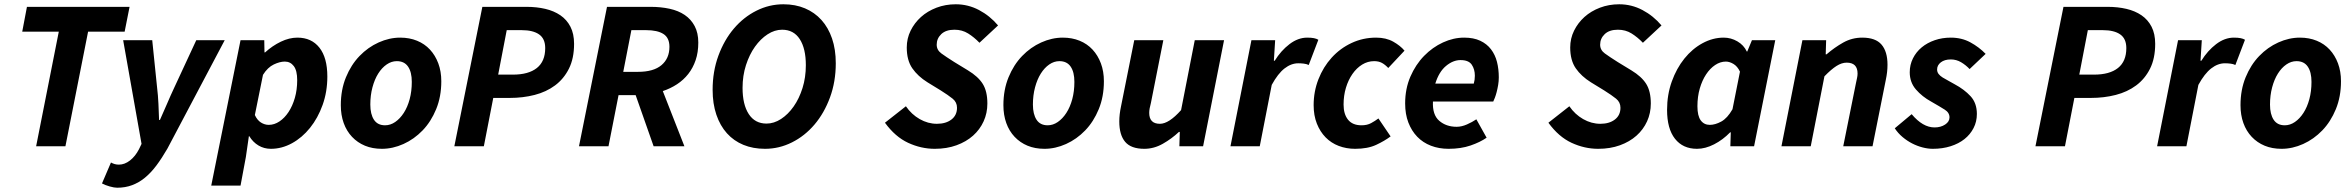

<svg xmlns="http://www.w3.org/2000/svg" viewBox="-20 -684 11002 898"><path d="M149 0 255 -536H84L106 -652H586L563 -536H392L286 0Z M528 194Q514 194 493 188Q472 182 457 174L499 76Q516 86 536 86Q563 86 588 66.5Q613 47 630 14L642 -11L556 -496H692L715 -272Q719 -240 721 -199Q723 -158 724 -123H728Q744 -158 761 -198Q778 -238 794 -272L898 -496H1031L763 11Q737 56 711.5 90Q686 124 658 147Q630 170 598 182Q566 194 528 194Z M1144 -47 1130 50 1105 184H968L1105 -496H1216L1217 -439H1220Q1254 -470 1293.5 -489Q1333 -508 1371 -508Q1437 -508 1474 -461Q1511 -414 1511 -326Q1511 -255 1489 -193.5Q1467 -132 1430 -86Q1393 -40 1345.5 -14Q1298 12 1247 12Q1215 12 1189 -3.5Q1163 -19 1146 -47ZM1312 -396Q1289 -396 1260.5 -382.5Q1232 -369 1210 -334L1172 -146Q1183 -122 1200.5 -111Q1218 -100 1237 -100Q1263 -100 1287 -116Q1311 -132 1329.5 -160Q1348 -188 1359 -226Q1370 -264 1370 -309Q1370 -354 1354 -375Q1338 -396 1312 -396Z M1766 12Q1722 12 1687 -2.5Q1652 -17 1626.5 -44Q1601 -71 1587.5 -108.5Q1574 -146 1574 -192Q1574 -264 1598 -322.5Q1622 -381 1661.5 -422Q1701 -463 1751 -485.5Q1801 -508 1852 -508Q1895 -508 1930.5 -493.5Q1966 -479 1991 -452Q2016 -425 2030 -387.5Q2044 -350 2044 -304Q2044 -232 2020 -173.5Q1996 -115 1956.5 -74Q1917 -33 1867 -10.5Q1817 12 1766 12ZM1781 -98Q1806 -98 1828.5 -113.5Q1851 -129 1868.5 -156Q1886 -183 1896 -220Q1906 -257 1906 -301Q1906 -347 1888.5 -372.5Q1871 -398 1836 -398Q1811 -398 1788.5 -382.5Q1766 -367 1749 -340Q1732 -313 1722 -275.5Q1712 -238 1712 -195Q1712 -150 1729 -124Q1746 -98 1781 -98Z M2105 0 2236 -652H2442Q2490 -652 2530.5 -642.5Q2571 -633 2601 -612.5Q2631 -592 2648 -559Q2665 -526 2665 -479Q2665 -411 2641 -363Q2617 -315 2576 -284.5Q2535 -254 2480.5 -240Q2426 -226 2364 -226H2287L2243 0ZM2310 -335H2379Q2452 -335 2491 -366Q2530 -397 2530 -459Q2530 -503 2501.5 -523Q2473 -543 2420 -543H2350Z M2688 0 2819 -652H3023Q3071 -652 3112 -643Q3153 -634 3182.5 -614Q3212 -594 3229 -562Q3246 -530 3246 -485Q3246 -439 3233.5 -402.5Q3221 -366 3199 -338Q3177 -310 3146.5 -290Q3116 -270 3080 -258L3181 0H3037L2953 -239H2873L2826 0ZM2895 -348H2964Q3037 -348 3074 -379.5Q3111 -411 3111 -465Q3111 -507 3083 -525Q3055 -543 3002 -543H2933Z M3558 12Q3502 12 3457 -6.5Q3412 -25 3380 -60.5Q3348 -96 3330.5 -147.5Q3313 -199 3313 -264Q3313 -350 3340 -423.5Q3367 -497 3412.5 -550.5Q3458 -604 3518 -634Q3578 -664 3644 -664Q3700 -664 3745 -645Q3790 -626 3822 -590.5Q3854 -555 3871.5 -504Q3889 -453 3889 -388Q3889 -302 3862 -228.5Q3835 -155 3789.5 -101.5Q3744 -48 3684 -18Q3624 12 3558 12ZM3565 -106Q3600 -106 3633 -127.5Q3666 -149 3692 -186Q3718 -223 3733.5 -272.5Q3749 -322 3749 -379Q3749 -457 3720.5 -501Q3692 -545 3638 -545Q3603 -545 3570 -523.5Q3537 -502 3511 -465.5Q3485 -429 3469 -379.5Q3453 -330 3453 -273Q3453 -195 3482 -150.5Q3511 -106 3565 -106Z M4352 12Q4288 12 4227.5 -16Q4167 -44 4119 -110L4217 -187Q4243 -149 4281.5 -127Q4320 -105 4362 -105Q4404 -105 4430 -125Q4456 -145 4456 -180Q4456 -206 4435.5 -222.5Q4415 -239 4380 -261L4318 -299Q4273 -327 4247 -364.5Q4221 -402 4221 -462Q4221 -504 4239 -540.5Q4257 -577 4287.5 -604.5Q4318 -632 4360 -648Q4402 -664 4450 -664Q4508 -664 4559 -637Q4610 -610 4648 -565L4561 -484Q4536 -510 4508 -527.5Q4480 -545 4444 -545Q4404 -545 4382.5 -524.5Q4361 -504 4361 -475Q4361 -450 4383 -434Q4405 -418 4443 -394L4507 -355Q4555 -326 4576.5 -291.5Q4598 -257 4598 -200Q4598 -155 4580.5 -116.5Q4563 -78 4531 -49.5Q4499 -21 4453.5 -4.5Q4408 12 4352 12Z M4865 12Q4821 12 4786 -2.5Q4751 -17 4725.5 -44Q4700 -71 4686.5 -108.5Q4673 -146 4673 -192Q4673 -264 4697 -322.5Q4721 -381 4760.5 -422Q4800 -463 4850 -485.5Q4900 -508 4951 -508Q4994 -508 5029.5 -493.5Q5065 -479 5090 -452Q5115 -425 5129 -387.5Q5143 -350 5143 -304Q5143 -232 5119 -173.5Q5095 -115 5055.5 -74Q5016 -33 4966 -10.5Q4916 12 4865 12ZM4880 -98Q4905 -98 4927.5 -113.5Q4950 -129 4967.5 -156Q4985 -183 4995 -220Q5005 -257 5005 -301Q5005 -347 4987.5 -372.5Q4970 -398 4935 -398Q4910 -398 4887.5 -382.5Q4865 -367 4848 -340Q4831 -313 4821 -275.5Q4811 -238 4811 -195Q4811 -150 4828 -124Q4845 -98 4880 -98Z M5705 -496 5607 0H5496L5498 -67H5494Q5460 -35 5418.5 -11.5Q5377 12 5332 12Q5270 12 5242.5 -20.5Q5215 -53 5215 -116Q5215 -133 5217 -150Q5219 -167 5223 -186L5285 -496H5421L5363 -203Q5359 -188 5357 -177Q5355 -166 5355 -156Q5355 -105 5405 -105Q5447 -105 5504 -169L5568 -496Z M5735 0 5833 -496H5944L5938 -400H5942Q5971 -447 6011 -477.5Q6051 -508 6094 -508Q6113 -508 6125.5 -505.5Q6138 -503 6146 -498L6101 -380Q6091 -385 6077.5 -386.5Q6064 -388 6052 -388Q6019 -388 5988 -364Q5957 -340 5928 -287L5872 0Z M6318 12Q6277 12 6241.5 -1.5Q6206 -15 6180 -41.5Q6154 -68 6139 -106Q6124 -144 6124 -192Q6124 -256 6146.5 -313.5Q6169 -371 6208.5 -414.5Q6248 -458 6301.5 -483Q6355 -508 6416 -508Q6463 -508 6496.5 -489Q6530 -470 6549 -447L6473 -366Q6458 -382 6443 -390Q6428 -398 6407 -398Q6377 -398 6351 -382Q6325 -366 6305.5 -338Q6286 -310 6275 -273.5Q6264 -237 6264 -195Q6264 -150 6285 -124Q6306 -98 6348 -98Q6374 -98 6392.5 -108Q6411 -118 6427 -130L6484 -46Q6456 -25 6416.5 -6.5Q6377 12 6318 12Z M6552 -200Q6552 -269 6576.5 -325.5Q6601 -382 6640.5 -422.5Q6680 -463 6729 -485.5Q6778 -508 6828 -508Q6872 -508 6903 -493.5Q6934 -479 6953.5 -453.5Q6973 -428 6981.5 -394.5Q6990 -361 6990 -322Q6990 -304 6987 -286.5Q6984 -269 6980 -253.5Q6976 -238 6971.5 -226.5Q6967 -215 6964 -209H6682Q6679 -147 6711.5 -119Q6744 -91 6793 -91Q6816 -91 6841 -102Q6866 -113 6885 -126L6933 -40Q6903 -19 6858 -3.5Q6813 12 6755 12Q6710 12 6672.5 -2.5Q6635 -17 6608.5 -44.5Q6582 -72 6567 -111Q6552 -150 6552 -200ZM6693 -293H6873Q6878 -310 6878 -330Q6878 -360 6863.5 -381.5Q6849 -403 6811 -403Q6776 -403 6743 -375.5Q6710 -348 6693 -293Z M7455 12Q7391 12 7330.5 -16Q7270 -44 7222 -110L7320 -187Q7346 -149 7384.5 -127Q7423 -105 7465 -105Q7507 -105 7533 -125Q7559 -145 7559 -180Q7559 -206 7538.5 -222.5Q7518 -239 7483 -261L7421 -299Q7376 -327 7350 -364.5Q7324 -402 7324 -462Q7324 -504 7342 -540.5Q7360 -577 7390.5 -604.5Q7421 -632 7463 -648Q7505 -664 7553 -664Q7611 -664 7662 -637Q7713 -610 7751 -565L7664 -484Q7639 -510 7611 -527.5Q7583 -545 7547 -545Q7507 -545 7485.5 -524.5Q7464 -504 7464 -475Q7464 -450 7486 -434Q7508 -418 7546 -394L7610 -355Q7658 -326 7679.5 -291.5Q7701 -257 7701 -200Q7701 -155 7683.5 -116.5Q7666 -78 7634 -49.5Q7602 -21 7556.5 -4.5Q7511 12 7455 12Z M7917 12Q7851 12 7814 -35Q7777 -82 7777 -170Q7777 -241 7799 -302.5Q7821 -364 7858 -410Q7895 -456 7943 -482Q7991 -508 8042 -508Q8076 -508 8106 -490.5Q8136 -473 8150 -443H8152L8174 -496H8283L8184 0H8073L8075 -65H8072Q8038 -30 7997 -9Q7956 12 7917 12ZM7977 -100Q8002 -100 8030.5 -115.5Q8059 -131 8083 -173L8118 -349Q8106 -374 8087.5 -385Q8069 -396 8052 -396Q8026 -396 8002 -380Q7978 -364 7959.5 -336Q7941 -308 7930 -270Q7919 -232 7919 -187Q7919 -142 7934.5 -121Q7950 -100 7977 -100Z M8312 0 8410 -496H8521L8519 -430H8523Q8560 -462 8601 -485Q8642 -508 8690 -508Q8752 -508 8780 -475.5Q8808 -443 8808 -381Q8808 -364 8806 -346.5Q8804 -329 8800 -310L8738 0H8601L8660 -293Q8663 -308 8665.5 -319Q8668 -330 8668 -340Q8668 -391 8617 -391Q8594 -391 8569.5 -375.5Q8545 -360 8513 -327L8449 0Z M9020 12Q8997 12 8972 5.5Q8947 -1 8923.5 -13Q8900 -25 8878.5 -43Q8857 -61 8842 -84L8921 -150Q8973 -88 9028 -88Q9057 -88 9077.5 -101.5Q9098 -115 9098 -135Q9098 -157 9076 -171Q9054 -185 9012 -209Q8970 -232 8941 -265.5Q8912 -299 8912 -346Q8912 -381 8927 -411Q8942 -441 8968 -462.5Q8994 -484 9029 -496Q9064 -508 9104 -508Q9155 -508 9195.5 -486Q9236 -464 9267 -432L9192 -361Q9174 -380 9152 -393Q9130 -406 9104 -406Q9075 -406 9057.5 -392.5Q9040 -379 9040 -359Q9040 -347 9047 -338Q9054 -329 9066 -321.5Q9078 -314 9092.5 -306.5Q9107 -299 9122 -290Q9167 -266 9196.5 -234Q9226 -202 9226 -151Q9226 -115 9210.5 -85Q9195 -55 9168 -33.5Q9141 -12 9103 0Q9065 12 9020 12Z M9500 0 9631 -652H9837Q9885 -652 9925.5 -642.5Q9966 -633 9996 -612.5Q10026 -592 10043 -559Q10060 -526 10060 -479Q10060 -411 10036 -363Q10012 -315 9971 -284.5Q9930 -254 9875.5 -240Q9821 -226 9759 -226H9682L9638 0ZM9705 -335H9774Q9847 -335 9886 -366Q9925 -397 9925 -459Q9925 -503 9896.5 -523Q9868 -543 9815 -543H9745Z M10069 0 10167 -496H10278L10272 -400H10276Q10305 -447 10345 -477.5Q10385 -508 10428 -508Q10447 -508 10459.5 -505.5Q10472 -503 10480 -498L10435 -380Q10425 -385 10411.5 -386.5Q10398 -388 10386 -388Q10353 -388 10322 -364Q10291 -340 10262 -287L10206 0Z M10651 12Q10607 12 10572 -2.5Q10537 -17 10511.5 -44Q10486 -71 10472.5 -108.5Q10459 -146 10459 -192Q10459 -264 10483 -322.5Q10507 -381 10546.5 -422Q10586 -463 10636 -485.5Q10686 -508 10737 -508Q10780 -508 10815.5 -493.5Q10851 -479 10876 -452Q10901 -425 10915 -387.5Q10929 -350 10929 -304Q10929 -232 10905 -173.5Q10881 -115 10841.5 -74Q10802 -33 10752 -10.5Q10702 12 10651 12ZM10666 -98Q10691 -98 10713.5 -113.5Q10736 -129 10753.5 -156Q10771 -183 10781 -220Q10791 -257 10791 -301Q10791 -347 10773.5 -372.5Q10756 -398 10721 -398Q10696 -398 10673.5 -382.5Q10651 -367 10634 -340Q10617 -313 10607 -275.5Q10597 -238 10597 -195Q10597 -150 10614 -124Q10631 -98 10666 -98Z"/></svg>

Font: TypoPRO Source Sans Pro
Style: Bold Italic
Weight: 700
Italic angle: -11°
Designer: Paul D. Hunt
Foundry: Adobe Systems Incorporated
Version: Version 1.075;PS 2.000;hotconv 1.0.86;makeotf.lib2.5.63406